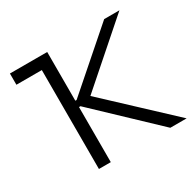

<svg xmlns="http://www.w3.org/2000/svg" viewBox="-120 -653 800 785"><g transform="rotate(-30 280.5 -260.0)"><path d="M135 0H191V-260H198L472 0H549L254 -276L532 -520H460L197 -290H191V-520H15V-467H135Z"/></g></svg>

Font: Fixel Display Light
Style: Regular
Weight: 300
Designer: AlfaBravo + MacPaw
Foundry: Kyrylo Tkachov, Marchela Mozhyna, Serhii Makarenko, Maria Weinstein, Zakhar Kryvoshyya
Version: Version 1.211